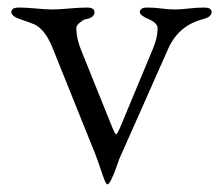

<svg xmlns="http://www.w3.org/2000/svg" viewBox="-20 -473 590 508"><path d="M182 -399Q182 -370 196 -337L277 -136Q285 -117 287.5 -117.5Q290 -118 298 -136L385 -345Q397 -374 397 -398Q397 -412 374 -422Q350 -432 350 -441Q350 -453 370 -453Q390 -453 407 -450.5Q424 -448 442 -448Q459 -448 479.5 -450.5Q500 -453 520 -453Q540 -453 540 -441Q540 -428 516 -422Q452 -405 425 -344L295 -51Q294 -48 287.5 -29.5Q281 -11 274.5 2Q268 15 264 15Q261 15 256 2Q251 -11 243.5 -33.5Q236 -56 231 -68L118 -349Q107 -375 95 -389Q83 -403 72 -408Q61 -413 34 -422Q10 -430 10 -441Q10 -453 30 -453Q50 -453 75.5 -450.5Q101 -448 119 -448Q136 -448 163 -450.5Q190 -453 210 -453Q230 -453 230 -441Q230 -426 206 -422Q201 -421 191.5 -413.5Q182 -406 182 -399Z"/></svg>

Font: EB Garamond SC 12
Style: Regular
Weight: 400
Version: Version 0.016 ; ttfautohint (v0.97) -l 8 -r 50 -G 200 -x 0 -